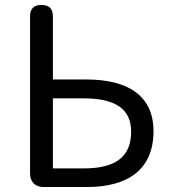

<svg xmlns="http://www.w3.org/2000/svg" viewBox="-20 -753 688 773"><path d="M101 -366V-54C101 -21 122 0 155 0H215H330C493 0 598 -69 598 -225C598 -372 489 -433 328 -433H193V-687C193 -718 178 -733 147 -733C116 -733 101 -718 101 -687ZM193 -216V-357H315C443 -357 508 -316 508 -223C508 -119 442 -75 317 -75H255H193Z"/></svg>

Font: GenSenRounded2 TW R
Style: Regular
Weight: 400
Version: Version 2.100;PS 2.1;hotconv 16.6.51;makeotf.lib2.5.65220 DE